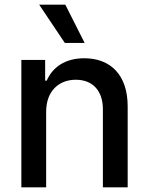

<svg xmlns="http://www.w3.org/2000/svg" viewBox="-20 -802 637 822"><path d="M177.6 -323.9C177.6 -410.9 230.8 -460.6 304.7 -460.6C376.8 -460.6 420.5 -413.4 420.5 -334.2V0H526.6V-346.9C526.6 -481.9 452.4 -552.6 340.9 -552.6C258.9 -552.6 205.3 -514.6 180 -456.7H173.3V-545.5H71.4V0H177.6ZM147.7 -782 257.5 -618.3H342.3L259.6 -782Z"/></svg>

Font: Magic Ui Pro Medium
Style: Regular
Weight: 500
Designer: Stefan Endress, Andreas Faust
Version: Version 1.000;FEAKit 1.0